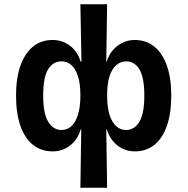

<svg xmlns="http://www.w3.org/2000/svg" viewBox="-20 -698 877 898"><path d="M356 180 360 -92H357Q344 -46 308.5 -18Q273 10 226 10Q173 10 134.5 -20.5Q96 -51 75.5 -109.5Q55 -168 55 -251Q55 -334 76 -392Q97 -450 135 -480.5Q173 -511 226 -511Q272 -511 307.5 -484Q343 -457 357 -410H361L356 -678H481L477 -410H479Q494 -457 530 -484Q566 -511 610 -511Q664 -511 702 -480Q740 -449 760.5 -391Q781 -333 781 -251Q781 -168 760.5 -109.5Q740 -51 702 -20.5Q664 10 611 10Q564 10 529 -18Q494 -46 480 -92H477L481 180ZM268 -90Q294 -90 313.5 -107.5Q333 -125 344.5 -161Q356 -197 356 -251Q356 -307 344.5 -342Q333 -377 313.5 -394Q294 -411 268 -411Q227 -411 204.5 -373Q182 -335 182 -251Q182 -167 205.5 -128.5Q229 -90 268 -90ZM569 -90Q609 -90 632 -128.5Q655 -167 655 -251Q655 -335 632.5 -373Q610 -411 569 -411Q545 -411 524.5 -394Q504 -377 492.5 -342Q481 -307 481 -251Q481 -196 492.5 -160.5Q504 -125 524 -107.5Q544 -90 569 -90Z"/></svg>

Font: Nunito Sans 7pt Condensed
Style: Bold
Weight: 700
Width: 3
Designer: Vernon Adams
Foundry: Vernon Adams
Version: Version 3.101;gftools[0.9.27]